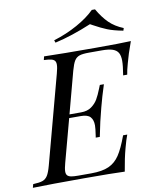

<svg xmlns="http://www.w3.org/2000/svg" viewBox="-133 -991 872 1066"><g transform="rotate(-10 303.5 -458.0)"><path d="M0 0ZM228.5 -772 223.6 -786.1Q295.4 -808.1 357.7 -842.8Q419.9 -877.4 458.5 -916H476.6Q504.4 -867.7 536.1 -836.4Q567.9 -805.2 615.7 -786.1L611.3 -772Q557.1 -782.2 523.7 -795.7Q490.2 -809.1 449.7 -831.5L434.6 -839.8Q324.2 -793.5 228.5 -772ZM642.1 -708Q615.7 -635.7 604 -589.8Q592.8 -550.8 589.8 -527.8H566.9Q575.7 -581.5 575.7 -608.4Q575.7 -637.2 566.4 -653.6Q557.1 -669.9 535.4 -677.5Q513.7 -685.1 475.1 -685.1H401.9Q366.2 -685.1 348.4 -679.2Q330.6 -673.3 319.8 -656.5Q309.1 -639.6 298.8 -602.1L235.8 -366.2H301.8Q336.9 -366.2 359.9 -382.8Q382.8 -399.4 395.8 -421.6Q408.7 -443.8 421.9 -477.5Q429.2 -496.6 430.2 -498H453.1Q431.6 -432.1 416.5 -373.5L412.1 -356Q398.9 -309.1 379.9 -213.9H356.9L358.9 -226.6Q364.7 -264.6 364.7 -281.7Q364.7 -312.5 349.6 -329.3Q334.5 -346.2 295.9 -346.2H230.5L166 -106Q157.2 -74.7 157.2 -57.6Q157.2 -43 164.1 -35.6Q170.9 -28.3 185.1 -25.6Q199.2 -22.9 225.1 -22.9H297.9Q360.4 -22.9 397.2 -39.6Q434.1 -56.2 458.5 -92.8Q482.9 -129.4 508.8 -200.2H532.2Q522.5 -175.8 509.8 -127.9Q495.1 -74.2 482.9 0Q415 -2.9 253.9 -2.9Q62 -2.9 -35.2 0L-29.8 -20Q6.3 -21.5 23.9 -27.8Q41.5 -34.2 52.2 -51.3Q63 -68.4 73.2 -106L206.1 -602.1Q214.8 -633.8 214.8 -650.9Q214.8 -665.5 208.3 -673.1Q201.7 -680.7 187.7 -683.8Q173.8 -687 147.9 -688L152.8 -708Q251 -705.1 442.9 -705.1Q583 -705.1 642.1 -708Z"/></g></svg>

Font: TypoPRO Playfair Display
Style: Italic
Weight: 400
Italic angle: -14°
Designer: Claus Eggers Sørensen
Foundry: Claus Eggers Sørensen
Version: Version 1.004;PS 001.004;hotconv 1.0.70;makeotf.lib2.5.58329